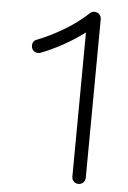

<svg xmlns="http://www.w3.org/2000/svg" viewBox="-51 -708 516 774"><g transform="rotate(5 206.5 -321.5)"><path d="M295.9 26.9C311 27.3 322.8 15.1 323.2 0L327.6 -641.6V-642.1V-642.6V-643.1C327.1 -651.4 324.2 -657.7 318.8 -662.6C314.5 -666.5 309.6 -668.9 303.7 -669.4C302.7 -669.9 301.8 -669.9 300.3 -669.9C293.9 -669.9 288.1 -668 282.7 -663.6L280.3 -661.1C252.4 -635.3 220.2 -610.8 182.6 -588.9C145 -566.9 109.4 -549.3 75.7 -536.6C61.5 -531.2 57.1 -513.2 63.5 -499.5C69.8 -485.8 85.9 -481.4 100.1 -487.3C156.2 -509.3 219.7 -543.5 272.9 -584L269 0C268.6 15.1 280.8 26.9 295.9 26.9Z"/></g></svg>

Font: Mikhak Light
Style: Regular
Weight: 300
Designer: Amin Abedi
Version: Version 3.2